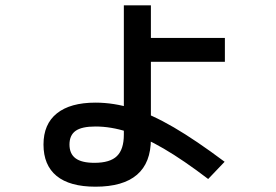

<svg xmlns="http://www.w3.org/2000/svg" viewBox="-20 -656 1040 724"><path d="M340 48Q243 48 193.5 7.5Q144 -33 144 -111Q144 -188 194.5 -228.5Q245 -269 340 -269Q409 -269 480 -247Q551 -225 635 -176Q719 -127 827 -46L765 19Q672 -52 597.5 -95.5Q523 -139 460.5 -159Q398 -179 340 -179Q288 -179 265 -162.5Q242 -146 242 -111Q242 -76 265 -59Q288 -42 336 -42Q395 -42 421 -67.5Q447 -93 447 -148V-211V-636H549V-513H828V-423H549V-132Q549 -42 496.5 3Q444 48 340 48Z"/></svg>

Font: M PLUS 1 Thin Medium
Style: Regular
Weight: 500
Version: Version 1.001